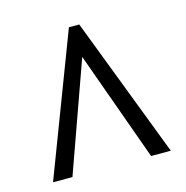

<svg xmlns="http://www.w3.org/2000/svg" viewBox="-75 -786 575 592"><g transform="rotate(-15 212.0 -489.5)"><path d="M24 -265 195 -714H228L400 -265H337L211 -615L86 -265Z"/></g></svg>

Font: Noto Serif Bengali ExtraCondensed SemiBold
Style: Regular
Weight: 600
Width: 2
Designer: Juan Bruce, Universal Thirst, Indian Type Foundry and the Monotype Design Team.
Foundry: Monotype Imaging Inc.
Version: Version 2.003; ttfautohint (v1.8.4.7-5d5b)